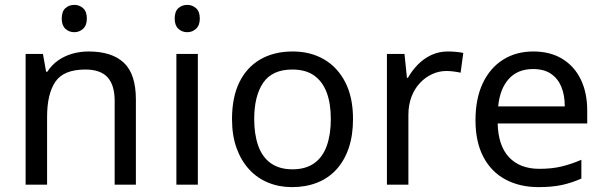

<svg xmlns="http://www.w3.org/2000/svg" viewBox="-20 -757 2478 787"><path d="M285 -737Q305 -737 320.5 -723.5Q336 -710 336 -681Q336 -653 320.5 -639Q305 -625 285 -625Q263 -625 248 -639Q233 -653 233 -681Q233 -710 248 -723.5Q263 -737 285 -737ZM343 -546Q439 -546 488 -499.5Q537 -453 537 -349V0H450V-343Q450 -408 421 -440Q392 -472 330 -472Q241 -472 207 -422Q173 -372 173 -278V0H85V-536H156L169 -463H174Q192 -491 218.5 -509.5Q245 -528 277 -537Q309 -546 343 -546Z M791 -536V0H703V-536ZM748 -737Q768 -737 783.5 -723.5Q799 -710 799 -681Q799 -653 783.5 -639Q768 -625 748 -625Q726 -625 711 -639Q696 -653 696 -681Q696 -710 711 -723.5Q726 -737 748 -737Z M1427 -269Q1427 -202 1409.5 -150.5Q1392 -99 1359.5 -63Q1327 -27 1280.5 -8.5Q1234 10 1177 10Q1124 10 1079 -8.5Q1034 -27 1001 -63Q968 -99 949.5 -150.5Q931 -202 931 -269Q931 -358 961 -419.5Q991 -481 1047 -513.5Q1103 -546 1180 -546Q1253 -546 1308.5 -513.5Q1364 -481 1395.5 -419.5Q1427 -358 1427 -269ZM1022 -269Q1022 -206 1038.5 -159.5Q1055 -113 1090 -88Q1125 -63 1179 -63Q1233 -63 1268 -88Q1303 -113 1319.5 -159.5Q1336 -206 1336 -269Q1336 -333 1319 -378Q1302 -423 1267.5 -447.5Q1233 -472 1178 -472Q1096 -472 1059 -418Q1022 -364 1022 -269Z M1816 -546Q1831 -546 1848.5 -544.5Q1866 -543 1879 -540L1868 -459Q1855 -462 1839.5 -464Q1824 -466 1810 -466Q1779 -466 1751 -453Q1723 -440 1701 -416.5Q1679 -393 1666.5 -360Q1654 -327 1654 -286V0H1566V-536H1638L1648 -438H1652Q1669 -468 1693 -492.5Q1717 -517 1748 -531.5Q1779 -546 1816 -546Z M2166 -546Q2235 -546 2284.5 -516Q2334 -486 2360.5 -431.5Q2387 -377 2387 -304V-251H2020Q2022 -160 2066.5 -112.5Q2111 -65 2191 -65Q2242 -65 2281.5 -74.5Q2321 -84 2363 -102V-25Q2322 -7 2282 1.5Q2242 10 2187 10Q2111 10 2052.5 -21Q1994 -52 1961.5 -113.5Q1929 -175 1929 -264Q1929 -352 1958.5 -415Q1988 -478 2041.5 -512Q2095 -546 2166 -546ZM2165 -474Q2102 -474 2065.5 -433.5Q2029 -393 2022 -321H2295Q2295 -367 2281 -401Q2267 -435 2238.5 -454.5Q2210 -474 2165 -474Z"/></svg>

Font: lguzrati25
Style: Book
Weight: 400
Designer: Jelle Bosma - Monotype Design Team, Universal Thirst
Foundry: Monotype Imaging Inc.
Version: Version 2.106